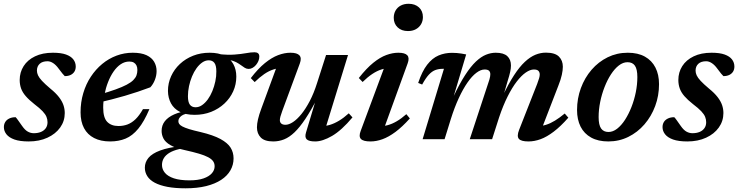

<svg xmlns="http://www.w3.org/2000/svg" viewBox="-22 -735 3900 1014"><path d="M60.5 -116Q66.5 -110 73.2 -100.2Q80 -90.5 95 -69.5Q110 -48 125 -39.8Q140 -31.5 156.5 -31.5Q178 -31.5 194.2 -38.2Q210.5 -45 219.8 -58Q229 -71 229 -89.5Q229 -104 223.5 -117.8Q218 -131.5 203 -147.5Q188 -163.5 159 -185.5Q131 -207.5 113.8 -227.5Q96.5 -247.5 89.2 -268.2Q82 -289 82 -312.5Q82 -353 102.8 -385.8Q123.5 -418.5 163 -437.5Q202.5 -456.5 257.5 -456.5Q300.5 -456.5 326.8 -447Q353 -437.5 365.5 -421Q378 -404.5 378 -383.5Q378 -368 371 -356.8Q364 -345.5 351 -339.2Q338 -333 320 -333Q315 -338 307.8 -346.5Q300.5 -355 287 -373.5Q274 -391.5 259 -401.5Q244 -411.5 229 -411.5Q202 -411.5 187.5 -398Q173 -384.5 173 -362Q173 -350 178.8 -337.2Q184.5 -324.5 199.8 -308Q215 -291.5 244 -267Q273 -243.5 289.5 -222Q306 -200.5 313 -180Q320 -159.5 320 -138Q320 -95.5 295.8 -61.5Q271.5 -27.5 228.5 -7.8Q185.5 12 129.5 12Q83 12 54.2 1.8Q25.5 -8.5 12 -25.8Q-1.5 -43 -1.5 -63.5Q-1.5 -79 5.8 -90.8Q13 -102.5 27 -109.2Q41 -116 60.5 -116Z M661 -410Q637 -410 616 -396Q595 -382 578 -357.5Q561 -333 548.8 -301.8Q536.5 -270.5 529.8 -235.8Q523 -201 523 -167Q523 -113.5 544.2 -91.5Q565.5 -69.5 603.5 -69.5Q629.5 -69.5 651.5 -77.8Q673.5 -86 693.5 -105.2Q713.5 -124.5 733 -158.5H767Q739 -92.5 708.2 -55.2Q677.5 -18 641.2 -3Q605 12 559.5 12Q510 12 475 -6Q440 -24 421.8 -58.2Q403.5 -92.5 403.5 -141.5Q403.5 -195.5 417.8 -243.2Q432 -291 457.8 -330Q483.5 -369 518 -397.5Q552.5 -426 593.5 -441.2Q634.5 -456.5 679 -456.5Q724 -456.5 751.8 -443.5Q779.5 -430.5 792.2 -408.5Q805 -386.5 805 -359.5Q805 -336.5 796 -313.2Q787 -290 772 -274Q740.5 -262 706.8 -250.8Q673 -239.5 638 -229.2Q603 -219 567.8 -210Q532.5 -201 498 -193L500 -235Q552 -249.5 588 -262.5Q624 -275.5 646.8 -287.5Q669.5 -299.5 681.8 -311.8Q694 -324 698.8 -337Q703.5 -350 703.5 -365.5Q703.5 -379.5 698.8 -389.2Q694 -399 684.8 -404.5Q675.5 -410 661 -410Z M1291.5 -371Q1280 -371 1270.8 -376.8Q1261.5 -382.5 1250.5 -390.8Q1239.5 -399 1224.8 -406.8Q1210 -414.5 1188.2 -418.5Q1166.5 -422.5 1134.5 -420L1130.5 -449.5Q1181 -444 1216.5 -446.8Q1252 -449.5 1277.5 -454.2Q1303 -459 1322.5 -459Q1334 -459 1340.8 -453.5Q1347.5 -448 1347.5 -436.5Q1347.5 -424.5 1342.8 -413Q1338 -401.5 1330 -392Q1322 -382.5 1312 -376.8Q1302 -371 1291.5 -371ZM1011 -168.5Q1029 -168.5 1045.2 -179.8Q1061.5 -191 1075.5 -210.2Q1089.5 -229.5 1099.5 -254Q1109.5 -278.5 1115.2 -305.2Q1121 -332 1120.5 -358.5Q1120.5 -389.5 1110.2 -403Q1100 -416.5 1080.5 -416.5Q1062.5 -416.5 1046.2 -405.2Q1030 -394 1016 -374.8Q1002 -355.5 992 -331.2Q982 -307 976.2 -280Q970.5 -253 970.5 -227Q970.5 -196 980.8 -182.2Q991 -168.5 1011 -168.5ZM1085.5 -456.5Q1132.5 -456.5 1163.8 -440.5Q1195 -424.5 1210.5 -396.2Q1226 -368 1226 -330.5Q1226 -289 1209.5 -252.5Q1193 -216 1163 -188Q1133 -160 1093 -144.2Q1053 -128.5 1006 -128.5Q959 -128.5 927.8 -144.5Q896.5 -160.5 881 -189.2Q865.5 -218 865 -254.5Q865 -296 881.8 -332.8Q898.5 -369.5 928.2 -397.2Q958 -425 998 -440.8Q1038 -456.5 1085.5 -456.5ZM957.5 259.5Q902.5 259.5 862 251.8Q821.5 244 795 229.8Q768.5 215.5 755.8 195.2Q743 175 743 150.5Q743 122 761.8 99Q780.5 76 823.8 59.8Q867 43.5 941 35.5L981 31L988.5 44Q951 46 922 53Q893 60 873.2 71.8Q853.5 83.5 843.5 99.8Q833.5 116 833.5 136Q833.5 159 848.8 177.5Q864 196 896.2 206.8Q928.5 217.5 978.5 217.5Q1023.5 217.5 1052.8 207.2Q1082 197 1096.8 180.2Q1111.5 163.5 1111.5 143Q1111.5 128 1103.5 116.5Q1095.5 105 1077.2 95.2Q1059 85.5 1028.5 76.5Q998 67.5 953 57.5Q904.5 47 878 31.5Q851.5 16 841.5 -3.2Q831.5 -22.5 831.5 -43.5Q831.5 -73 848.5 -94.8Q865.5 -116.5 897.8 -130.8Q930 -145 975 -150.5L988.5 -138Q952.5 -135.5 936.2 -123.2Q920 -111 920 -95Q920 -87.5 924.2 -80.8Q928.5 -74 941 -67.2Q953.5 -60.5 976.8 -53.2Q1000 -46 1037.5 -37.5Q1104.5 -21.5 1142.5 -0.8Q1180.5 20 1196 45Q1211.5 70 1211.5 101.5Q1211.5 135.5 1195 164.5Q1178.5 193.5 1146.2 214.8Q1114 236 1066.8 247.8Q1019.5 259.5 957.5 259.5Z M1594 -35 1651 -224.5 1655.5 -219.5Q1621 -152.5 1591 -107.5Q1561 -62.5 1533.5 -36.2Q1506 -10 1478.5 1Q1451 12 1421 12Q1375.5 12 1355.2 -8.8Q1335 -29.5 1335 -62.5Q1335 -80.5 1340.5 -104.8Q1346 -129 1358.5 -162.5L1448.5 -407.5L1470.5 -375.5Q1446.5 -376 1422.2 -368.2Q1398 -360.5 1373.5 -343.8Q1349 -327 1323 -301.5L1302.5 -322.5Q1341 -372.5 1377 -401.8Q1413 -431 1446.8 -443.8Q1480.5 -456.5 1512 -456.5Q1547 -456.5 1559.5 -442.5Q1572 -428.5 1561.5 -400L1468.5 -148.5Q1462 -130.5 1459 -119.5Q1456 -108.5 1456 -100.5Q1456 -89 1463.5 -82.5Q1471 -76 1485.5 -76Q1503.5 -76 1525.2 -90.2Q1547 -104.5 1569.8 -132.5Q1592.5 -160.5 1614 -201.5Q1635.5 -242.5 1652.5 -296.5L1700 -444.5H1816L1691 -38L1676 -69.5Q1697 -68.5 1720.2 -75.5Q1743.5 -82.5 1768.5 -97.5Q1793.5 -112.5 1820 -136.5L1839.5 -115Q1782 -46.5 1731.8 -17.2Q1681.5 12 1642.5 12Q1609.5 12 1598 1Q1586.5 -10 1594 -35Z M1883 -44 2015 -399 2039 -375Q2015.5 -375.5 1992 -368Q1968.5 -360.5 1944 -344.2Q1919.5 -328 1893 -302L1873 -323Q1913.5 -374.5 1949.5 -403.5Q1985.5 -432.5 2018.5 -444.5Q2051.5 -456.5 2081.5 -456.5Q2117 -456.5 2129.2 -442.8Q2141.5 -429 2131 -400.5L1999 -37L1977.5 -69Q2001 -67.5 2024.8 -73.8Q2048.5 -80 2073.2 -94.5Q2098 -109 2124 -132L2142.5 -109.5Q2102.5 -65 2066.5 -38.2Q2030.5 -11.5 1998 0.2Q1965.5 12 1934.5 12Q1896.5 12 1884 -1.2Q1871.5 -14.5 1883 -44ZM2057.5 -641Q2057.5 -662.5 2067 -679.2Q2076.5 -696 2094.2 -705.5Q2112 -715 2136 -715Q2170 -715 2190.8 -695.8Q2211.5 -676.5 2211.5 -645Q2211.5 -624 2201.8 -607.2Q2192 -590.5 2174.5 -580.8Q2157 -571 2132.5 -571Q2098.5 -571 2078 -590.5Q2057.5 -610 2057.5 -641Z M2832 -37 2817.5 -69.5Q2839.5 -69 2862 -76Q2884.5 -83 2909 -98Q2933.5 -113 2960.5 -135.5L2979.5 -113.5Q2939 -67.5 2902.5 -39.8Q2866 -12 2833.2 0Q2800.5 12 2769 12Q2730 12 2718.2 -1.8Q2706.5 -15.5 2719.5 -49L2815 -292Q2822 -310.5 2825.2 -321.8Q2828.5 -333 2828.5 -341.5Q2828.5 -353.5 2821.5 -360.8Q2814.5 -368 2797.5 -368Q2778 -368 2754.8 -352Q2731.5 -336 2707 -304.2Q2682.5 -272.5 2658.8 -225.2Q2635 -178 2614 -115.5L2577 0H2459L2556 -294.5Q2560.5 -307 2563 -316Q2565.5 -325 2566.5 -331.5Q2567.5 -338 2567.5 -343Q2567.5 -355 2560.5 -361.5Q2553.5 -368 2537.5 -368Q2517 -368 2493.8 -350.5Q2470.5 -333 2447 -299.2Q2423.5 -265.5 2401 -217Q2378.5 -168.5 2359 -106.5L2326 0H2210L2322.5 -371.5Q2321 -371.5 2319.2 -371.5Q2317.5 -371.5 2315.5 -371.5Q2294.5 -371.5 2277 -365Q2259.5 -358.5 2243 -340.8Q2226.5 -323 2207.5 -288.5L2186.5 -297Q2207 -358.5 2234 -393.2Q2261 -428 2294 -442Q2327 -456 2365 -456Q2379 -456 2390.8 -455Q2402.5 -454 2414.5 -452.2Q2426.5 -450.5 2440 -447.5L2371.5 -218L2372 -223Q2405 -293 2434.5 -338.5Q2464 -384 2491.2 -409.8Q2518.5 -435.5 2544.5 -446Q2570.5 -456.5 2596 -456.5Q2638 -456.5 2657.2 -438.5Q2676.5 -420.5 2676.5 -389Q2676.5 -373.5 2672.2 -354.5Q2668 -335.5 2660 -310.5L2635.5 -226.5H2632Q2664 -293.5 2693 -338Q2722 -382.5 2750 -408.5Q2778 -434.5 2805.5 -445.8Q2833 -457 2861 -457Q2909 -457 2929.8 -436.2Q2950.5 -415.5 2950.5 -382.5Q2950.5 -364.5 2945.2 -340Q2940 -315.5 2927 -283Z M3293.5 -456.5Q3347 -456.5 3383.8 -436Q3420.5 -415.5 3439.5 -378.2Q3458.5 -341 3458.5 -290.5Q3458.5 -229.5 3438.2 -175Q3418 -120.5 3381.5 -78.2Q3345 -36 3296.2 -12Q3247.5 12 3190.5 12Q3137 12 3100 -8.5Q3063 -29 3044.2 -66.2Q3025.5 -103.5 3025.5 -154Q3025.5 -215 3045.8 -269.8Q3066 -324.5 3102.2 -366.5Q3138.5 -408.5 3187.2 -432.5Q3236 -456.5 3293.5 -456.5ZM3191.5 -38Q3215 -38 3237.2 -55.2Q3259.5 -72.5 3278.8 -102.2Q3298 -132 3312.8 -169.5Q3327.5 -207 3335.8 -247.8Q3344 -288.5 3344 -328Q3344 -369.5 3331.2 -388Q3318.5 -406.5 3292 -406.5Q3268.5 -406.5 3246.2 -389.2Q3224 -372 3204.8 -342.5Q3185.5 -313 3170.8 -275.2Q3156 -237.5 3147.8 -196.8Q3139.5 -156 3139.5 -116.5Q3139.5 -75 3152.5 -56.5Q3165.5 -38 3191.5 -38Z M3539 -116Q3545 -110 3551.8 -100.2Q3558.5 -90.5 3573.5 -69.5Q3588.5 -48 3603.5 -39.8Q3618.5 -31.5 3635 -31.5Q3656.5 -31.5 3672.8 -38.2Q3689 -45 3698.2 -58Q3707.5 -71 3707.5 -89.5Q3707.5 -104 3702 -117.8Q3696.5 -131.5 3681.5 -147.5Q3666.5 -163.5 3637.5 -185.5Q3609.5 -207.5 3592.2 -227.5Q3575 -247.5 3567.8 -268.2Q3560.5 -289 3560.5 -312.5Q3560.5 -353 3581.2 -385.8Q3602 -418.5 3641.5 -437.5Q3681 -456.5 3736 -456.5Q3779 -456.5 3805.2 -447Q3831.5 -437.5 3844 -421Q3856.5 -404.5 3856.5 -383.5Q3856.5 -368 3849.5 -356.8Q3842.5 -345.5 3829.5 -339.2Q3816.5 -333 3798.5 -333Q3793.5 -338 3786.2 -346.5Q3779 -355 3765.5 -373.5Q3752.5 -391.5 3737.5 -401.5Q3722.5 -411.5 3707.5 -411.5Q3680.5 -411.5 3666 -398Q3651.5 -384.5 3651.5 -362Q3651.5 -350 3657.2 -337.2Q3663 -324.5 3678.2 -308Q3693.5 -291.5 3722.5 -267Q3751.5 -243.5 3768 -222Q3784.5 -200.5 3791.5 -180Q3798.5 -159.5 3798.5 -138Q3798.5 -95.5 3774.2 -61.5Q3750 -27.5 3707 -7.8Q3664 12 3608 12Q3561.5 12 3532.8 1.8Q3504 -8.5 3490.5 -25.8Q3477 -43 3477 -63.5Q3477 -79 3484.2 -90.8Q3491.5 -102.5 3505.5 -109.2Q3519.5 -116 3539 -116Z"/></svg>

Font: Newsreader 16pt 16pt SemiBold
Style: Italic
Weight: 600
Italic angle: -17°
Version: Version 1.003